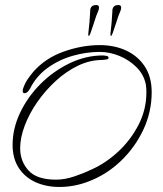

<svg xmlns="http://www.w3.org/2000/svg" viewBox="-20 -719 648 762"><path d="M216 23Q163 23 121 4Q79 -15 54.5 -52.5Q30 -90 30 -144Q30 -209 60 -272Q90 -335 141 -386Q192 -437 256.5 -468Q321 -499 389 -499Q392 -499 401.5 -497.5Q411 -496 411 -489Q411 -484 399.5 -482.5Q388 -481 386 -481Q337 -481 290 -458.5Q243 -436 201.5 -398Q160 -360 128 -314Q96 -268 78 -220Q60 -172 60 -131Q60 -79 93 -42.5Q126 -6 202 -6Q238 -6 277 -19.5Q316 -33 345 -47Q402 -73 451 -119Q500 -165 530.5 -225Q561 -285 561 -352Q561 -359 560.5 -367.5Q560 -376 559 -383Q551 -423 522 -452Q493 -481 454 -497Q415 -513 376 -513Q323 -513 268.5 -497.5Q214 -482 169 -449.5Q124 -417 99 -367Q89 -349 77 -349Q70 -349 70 -358Q70 -367 79 -386Q88 -405 113 -435Q161 -489 233.5 -514.5Q306 -540 376 -540Q434 -540 480.5 -518.5Q527 -497 554.5 -455.5Q582 -414 582 -353Q582 -275 549 -204.5Q516 -134 459.5 -80Q403 -26 332 1Q275 23 216 23ZM427 -587Q423 -576 420 -576Q419 -576 418.5 -582Q418 -588 419 -591Q421 -607 423 -630Q425 -653 426 -674V-677Q426 -686 431.5 -692.5Q437 -699 450 -699Q461 -699 461 -689Q461 -682 457 -673Q453 -664 450 -656Q444 -639 438 -619.5Q432 -600 427 -587ZM339 -587Q335 -576 332 -576Q331 -576 330.5 -582Q330 -588 331 -591Q333 -607 335 -630Q337 -653 338 -674V-677Q338 -686 343.5 -692.5Q349 -699 362 -699Q373 -699 373 -689Q373 -682 369 -673Q365 -664 362 -656Q356 -639 350 -619.5Q344 -600 339 -587Z"/></svg>

Font: Fuggles
Style: Regular
Weight: 400
Designer: Rob Leuschke
Foundry: Robert E. Leuschke
Version: Version 1.100; ttfautohint (v1.8.3)